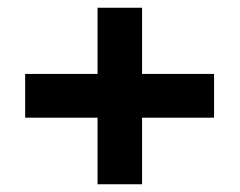

<svg xmlns="http://www.w3.org/2000/svg" viewBox="-20 -537 619 496"><path d="M232 -61V-517H347V-61ZM45 -233V-346H533V-233Z"/></svg>

Font: DM Sans 20pt
Style: Bold
Weight: 700
Version: Version 4.004;gftools[0.9.30]